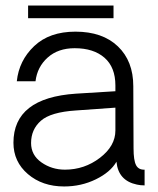

<svg xmlns="http://www.w3.org/2000/svg" viewBox="-20 -673 573 697"><path d="M392.1 -606.9H82V-652.8H392.1ZM212.9 3.9Q133.8 3.9 81.3 -41Q28.8 -85.9 28.8 -154.8Q28.8 -317.9 255.9 -333L398.9 -341.8V-362.8Q398.9 -428.7 359.4 -463.4Q319.8 -498 251 -498Q190.9 -498 153.1 -464.1Q115.2 -430.2 108.9 -377.9H41Q48.8 -453.1 104 -505.6Q159.2 -558.1 253.9 -558.1Q352.1 -558.1 408 -504.6Q463.9 -451.2 463.9 -359.9L464.8 -134.8Q464.8 -90.8 473.9 -73.5Q482.9 -56.2 504.9 -57.1V0Q489.7 0 477.1 -2.9Q409.2 -17.1 402.8 -85.9Q380.9 -47.9 327.9 -22Q274.9 3.9 212.9 3.9ZM215.8 -57.1Q286.6 -57.1 342.8 -100.1Q398.9 -143.1 398.9 -199.2V-282.2L255.9 -272Q164.1 -266.1 128.4 -234.6Q92.8 -203.1 92.8 -153.8Q92.8 -109.9 130.4 -83.5Q168 -57.1 215.8 -57.1Z"/></svg>

Font: Oakes Grotesk
Style: Light
Weight: 300
Designer: Samuel Oakes
Foundry: Samuel Oakes
Version: Version 1.0 | wf-rip DC20170320